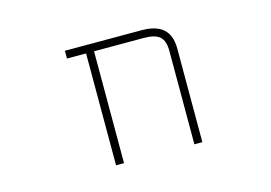

<svg xmlns="http://www.w3.org/2000/svg" viewBox="-76 -669 1151 816"><g transform="rotate(-15 500.0 -261.0)"><path d="M723.6 -409.2V2H688.5V-409.2Q688.5 -453.1 668 -471.7Q647.5 -490.2 597.7 -490.2H378.9V2H343.8V-490.2H259.8V-524.4H597.7Q661.1 -524.4 692.4 -496.1Q723.6 -467.8 723.6 -409.2Z"/></g></svg>

Font: GenEi Gothic M ExtraLight
Style: Regular
Weight: 200
Designer: o_tamon (Modified); [Source Han Sans]
Ryoko NISHIZUKA  (kana & ideographs); Paul D. Hunt (Latin, Greek & Cyrillic); Wenl
Version: Version 1.1a;Original Version 1.004